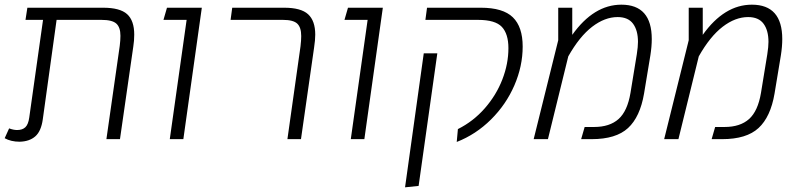

<svg xmlns="http://www.w3.org/2000/svg" viewBox="-25 -595 3404 821"><path d="M549 -447Q549 -421 545 -396L488 0H430L487 -399Q490 -423 490 -442Q490 -478 472.5 -494Q455 -510 409 -510H217L158 -85Q151 -34 126 -12Q101 10 59 11Q22 11 -5 -4L14 -46Q33 -39 48 -39Q71 -39 83.5 -51Q96 -63 100 -92L159 -510H84L92 -562H416Q488 -562 518.5 -534.5Q549 -507 549 -447Z M773 -510H674L689 -562H838L759 0H701Z M1260 -397Q1263 -423 1263 -441Q1263 -478 1246 -494Q1229 -510 1185 -510H961L968 -562H1190Q1262 -562 1292.5 -534Q1323 -506 1323 -447Q1323 -424 1318 -391L1262 0H1204Z M1547 -510H1448L1463 -562H1612L1533 0H1475Z M1933 -43Q1999 -76 2048 -132Q2097 -188 2123 -255Q2149 -322 2149 -389Q2149 -450 2121 -480Q2093 -510 2019 -510H1794L1801 -562H2031Q2126 -562 2168 -521Q2210 -480 2210 -396Q2210 -312 2174.5 -230Q2139 -148 2074.5 -84Q2010 -20 1928 12ZM1787 -367H1845L1765 200L1707 206Z M2762 -428Q2762 -396 2756 -358L2729 -195Q2712 -95 2660.5 -47.5Q2609 0 2505 0H2460L2475 -52H2515Q2582 -52 2620 -86Q2658 -120 2671 -198L2698 -363Q2703 -395 2703 -416Q2703 -465 2682 -493.5Q2661 -522 2616 -522Q2561 -522 2507 -480.5Q2453 -439 2405 -354L2318 0H2257L2362 -423V-562H2422V-446Q2514 -575 2632 -575Q2762 -575 2762 -428Z M3320 -428Q3320 -396 3314 -358L3287 -195Q3270 -95 3218.5 -47.5Q3167 0 3063 0H3018L3033 -52H3073Q3140 -52 3178 -86Q3216 -120 3229 -198L3256 -363Q3261 -395 3261 -416Q3261 -465 3240 -493.5Q3219 -522 3174 -522Q3119 -522 3065 -480.5Q3011 -439 2963 -354L2876 0H2815L2920 -423V-562H2980V-446Q3072 -575 3190 -575Q3320 -575 3320 -428Z"/></svg>

Font: FiraGO Light
Style: Italic
Weight: 300
Italic angle: -8°
Designer: bBox Type GmbH
Foundry: bBox Type GmbH
Version: Version 1.001